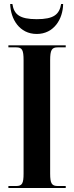

<svg xmlns="http://www.w3.org/2000/svg" viewBox="-20 -941 370 961"><path d="M164 -771C250 -771 295 -846 296 -921H286C277 -869 250 -845 164 -845C78 -845 50 -869 42 -921H31C33 -846 77 -771 164 -771ZM22 0H309V-10H269C239 -10 231 -23 231 -72V-639C231 -691 239 -704 269 -704H309V-714H22V-704H61C91 -704 98 -691 98 -639V-72C98 -23 91 -10 61 -10H22Z"/></svg>

Font: Noto Serif Display ExtraCondensed
Style: Bold
Weight: 700
Width: 2
Designer: Monotype Design Team
Foundry: Monotype Imaging Inc.
Version: Version 2.009